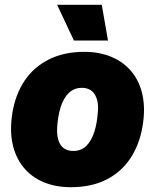

<svg xmlns="http://www.w3.org/2000/svg" viewBox="-20 -770 645 800"><path d="M275 10Q211 10 160.5 -11.5Q110 -33 77 -74Q44 -115 32 -172.5Q20 -230 32 -302Q45 -378 83 -434.5Q121 -491 184 -522.5Q247 -554 331 -554Q395 -554 445.5 -532.5Q496 -511 529 -470.5Q562 -430 574 -373Q586 -316 574 -244Q561 -167 523 -110Q485 -53 423 -21.5Q361 10 275 10ZM285 -141Q318 -141 339.5 -162Q361 -183 373 -220.5Q385 -258 388 -308Q390 -332 385.5 -350Q381 -368 372.5 -380Q364 -392 351 -398Q338 -404 321 -404Q289 -404 267 -383Q245 -362 233 -324.5Q221 -287 218 -237Q217 -213 221 -195Q225 -177 233.5 -165Q242 -153 255.5 -147Q269 -141 285 -141ZM288 -601 218 -750H404L430 -601Z"/></svg>

Font: Mona Sans ExtraLight Black
Style: Italic
Weight: 900
Italic angle: -11.6951°
Version: Version 2.000